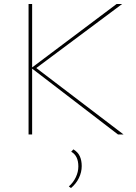

<svg xmlns="http://www.w3.org/2000/svg" viewBox="-20 -678 684 968"><path d="M603 0H575L142 -332V0H124V-658H142V-338L568 -658H596L163 -335ZM392 159Q392 190 378 219Q364 248 338 270L327 262Q349 243 362 216Q375 189 375 161Q375 107 339 87L350 75Q373 89 382.5 110Q392 131 392 159Z"/></svg>

Font: Ysabeau Infant Thin
Style: Regular
Weight: 200
Designer: Christian Thalmann (Catharsis Fonts)
Version: Version 0.003